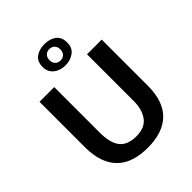

<svg xmlns="http://www.w3.org/2000/svg" viewBox="-236 -983 1126 1126"><g transform="rotate(-45 327.0 -419.5)"><path d="M69 -630H191V-253Q191 -166 223.5 -125.5Q256 -85 328 -85Q399 -85 431 -128.5Q463 -172 463 -241V-630H585V-249Q585 -118 519 -54Q453 10 328 10Q267 10 219 -5.5Q171 -21 137.5 -53.5Q104 -86 86.5 -136Q69 -186 69 -254ZM226 -761Q226 -806 255 -827.5Q284 -849 328 -849Q373 -849 401.5 -827.5Q430 -806 430 -761Q430 -717 399.5 -695Q369 -673 328 -673Q307 -673 288.5 -679Q270 -685 256 -696Q242 -707 234 -723.5Q226 -740 226 -761ZM283 -761Q283 -739 295.5 -726.5Q308 -714 328 -714Q348 -714 360.5 -726.5Q373 -739 373 -761Q373 -783 360.5 -795.5Q348 -808 328 -808Q308 -808 295.5 -795.5Q283 -783 283 -761Z"/></g></svg>

Font: Mukta Vaani SemiBold
Style: Regular
Weight: 600
Designer: Noopur Datye, Girish Dalvi, Yashodeep Gholap, Pallavi Karambelkar
Foundry: Ek Type
Version: Version 2.538;PS 1.000;hotconv 16.6.51;makeotf.lib2.5.65220;